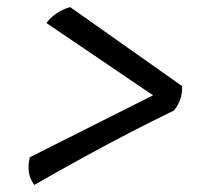

<svg xmlns="http://www.w3.org/2000/svg" viewBox="-20 -529 590 542"><path d="M77 -7Q53 -37 64 -85L412 -260L111 -464Q123 -480 140 -491.5Q157 -503 178 -509L494 -286Q496 -248 471 -217Q401 -183 339.5 -151Q278 -119 215 -84.5Q152 -50 77 -7Z"/></svg>

Font: Vollkorn
Style: Bold Italic
Weight: 700
Italic angle: -11°
Designer: Friedrich Althausen
Foundry: Friedrich Althausen
Version: Version 5.000; ttfautohint (v1.8.3)